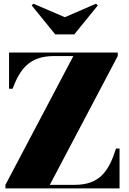

<svg xmlns="http://www.w3.org/2000/svg" viewBox="-20 -1040 714 1060"><path d="M338 -945 164.5 -1019.5 155 -1010 285 -850H390L520 -1010L510 -1019.5ZM30 -750V-550H49.5C89.5 -657 141.5 -730.5 278 -730.5H385L10 -19.5V0H640V-220H620.5C580.5 -93 528.5 -19.5 392 -19.5H255L630 -730.5V-750Z"/></svg>

Font: Bodoni* 11pt Fatface
Style: Regular
Weight: 900
Version: Version 2.3